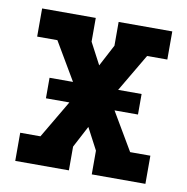

<svg xmlns="http://www.w3.org/2000/svg" viewBox="-65 -583 629 645"><g transform="rotate(10 250.0 -260.0)"><path d="M28 0V-96H97L173 -225H93V-295H173L97 -424H28V-520H211V-439L250 -365L289 -439V-520H472V-424H403L327 -295H407V-225H327L403 -96H472V0H289V-81L250 -155L211 -81V0Z"/></g></svg>

Font: Iosevka Gothic
Style: Bold
Weight: 700
Monospace: yes
Designer: Belleve Invis
Foundry: Belleve Invis
Version: Version 15.5.1; ttfautohint (v1.8.4)